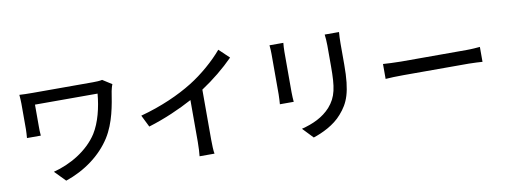

<svg xmlns="http://www.w3.org/2000/svg" viewBox="-66 -1159 4132 1571"><g transform="rotate(-10 2000.0 -373.5)"><path d="M888 -668 811 -717C790 -712 761 -711 734 -711C671 -711 273 -711 236 -711C192 -711 151 -712 123 -714C125 -690 127 -664 127 -640C127 -596 127 -462 127 -427C127 -405 125 -382 123 -355H238C235 -383 235 -413 235 -427C235 -462 235 -583 235 -613C306 -613 695 -613 755 -613C745 -499 716 -379 662 -293C581 -167 433 -81 292 -45L379 44C539 -10 676 -111 758 -240C832 -357 854 -500 872 -613C874 -624 882 -656 888 -668Z M1076 -373 1125 -274C1257 -314 1389 -372 1494 -429V-81C1494 -40 1491 15 1488 37H1612C1607 15 1605 -40 1605 -81V-496C1704 -561 1798 -638 1874 -715L1790 -795C1722 -714 1616 -621 1512 -557C1401 -488 1251 -420 1076 -373Z M2788 -766H2669C2672 -740 2675 -710 2675 -674C2675 -635 2675 -546 2675 -502C2675 -327 2662 -249 2592 -169C2530 -101 2447 -63 2352 -39L2435 48C2508 24 2609 -22 2674 -98C2748 -182 2784 -267 2784 -496C2784 -539 2784 -629 2784 -674C2784 -710 2786 -740 2788 -766ZM2324 -758H2209C2212 -737 2213 -702 2213 -684C2213 -648 2213 -398 2213 -349C2213 -320 2210 -285 2209 -268H2324C2322 -288 2320 -323 2320 -349C2320 -397 2320 -648 2320 -684C2320 -712 2322 -737 2324 -758Z M3097 -446V-322C3131 -325 3191 -327 3246 -327C3339 -327 3708 -327 3790 -327C3834 -327 3880 -323 3902 -322V-446C3877 -444 3838 -440 3790 -440C3709 -440 3339 -440 3246 -440C3192 -440 3130 -444 3097 -446Z"/></g></svg>

Font: Noto Sans TC Medium
Style: Regular
Weight: 500
Designer: Ryoko NISHIZUKA 西塚涼子 (kana, bopomofo & ideographs); Paul D. Hunt (Latin, Greek & Cyrillic); Sandoll Communications 산돌커뮤니
Foundry: Adobe
Version: Version 2.004;hotconv 1.0.118;makeotfexe 2.5.65603